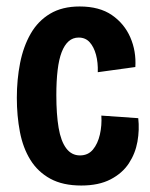

<svg xmlns="http://www.w3.org/2000/svg" viewBox="-20 -561 463 593"><path d="M231 12Q174 12 135.5 -9Q97 -30 74 -67Q51 -104 41.5 -153.5Q32 -203 32 -259Q32 -315 42 -366Q52 -417 74.5 -456.5Q97 -496 134.5 -518.5Q172 -541 226 -541Q287 -541 325.5 -514.5Q364 -488 382.5 -445.5Q401 -403 398 -354L282 -338Q283 -368 276.5 -392Q270 -416 257 -430.5Q244 -445 223 -445Q205 -445 192 -433.5Q179 -422 170.5 -400Q162 -378 158 -344.5Q154 -311 154 -267Q154 -208 161 -166.5Q168 -125 184.5 -103Q201 -81 227 -81Q252 -81 267 -99Q282 -117 288.5 -145.5Q295 -174 293 -204L407 -196Q411 -160 404.5 -123.5Q398 -87 378 -56.5Q358 -26 321.5 -7Q285 12 231 12Z"/></svg>

Font: Bricolage Grotesque 24pt Condensed SemiBold
Style: Regular
Weight: 600
Width: 3
Designer: Mathieu Triay
Foundry: Atelier Triay
Version: Version 1.001;gftools[0.9.33.dev8+g029e19f]